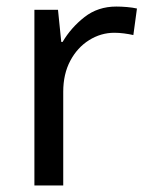

<svg xmlns="http://www.w3.org/2000/svg" viewBox="-20 -566 453 586"><path d="M335 -546Q350 -546 367.5 -544.5Q385 -543 398 -540L387 -459Q374 -462 358.5 -464Q343 -466 329 -466Q288 -466 252 -443.5Q216 -421 194.5 -380.5Q173 -340 173 -286V0H85V-536H157L167 -438H171Q197 -482 238 -514Q279 -546 335 -546Z"/></svg>

Font: Noto Sans Old Italic
Style: Regular
Weight: 400
Designer: Monotype Design Team
Foundry: Monotype Imaging Inc.
Version: Version 2.003; ttfautohint (v1.8.4.7-5d5b)